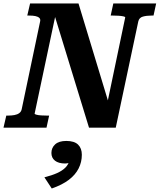

<svg xmlns="http://www.w3.org/2000/svg" viewBox="-48 -730 913 1098"><path d="M-28 0 -12 -69H-1Q18 -69 34.5 -72Q51 -75 62 -83Q73 -91 76 -105L181 -605Q185 -620 177 -627.5Q169 -635 154.5 -638Q140 -641 119 -641H108L124 -710H401L578 -126L558 -104L668 -630Q669 -634 657.5 -636.5Q646 -639 630 -640Q614 -641 598 -641H585L600 -710H845L830 -641H819Q790 -641 769 -635Q748 -629 743 -608L614 0H461L255 -672L275 -670L150 -80Q150 -77 160.5 -74Q171 -71 188 -70Q205 -69 220 -69H233L218 0ZM248 348 206 284Q249 273 278 260Q307 247 325 229.5Q343 212 349 187Q351 182 354.5 182Q358 182 361.5 184Q365 186 365 191Q358 197 347.5 201Q337 205 325 205Q287 205 266.5 189Q246 173 246 145Q246 115 267.5 95.5Q289 76 331 76Q377 76 398.5 97Q420 118 420 155Q420 197 401.5 233.5Q383 270 345.5 298.5Q308 327 248 348Z"/></svg>

Font: Roboto Serif SemiBold
Style: Italic
Weight: 600
Italic angle: -10°
Version: Version 1.007